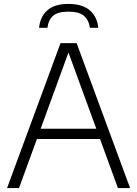

<svg xmlns="http://www.w3.org/2000/svg" viewBox="-20 -960 700 980"><path d="M16 0 289 -740H371L644 0H582L490.5 -250.5H168.5L77 0ZM187.5 -303H471.5L329.5 -692ZM179.5 -818Q184.5 -874 221.2 -907Q258 -940 329.5 -940Q401 -940 438.8 -906.8Q476.5 -873.5 481.5 -818H439Q433 -858.5 408.2 -879.5Q383.5 -900.5 329.5 -900.5Q275.5 -900.5 251.2 -879.5Q227 -858.5 222 -818Z"/></svg>

Font: Encode Sans Lt
Style: Regular
Weight: 300
Designer: Multiple Designers
Foundry: Impallari Type
Version: Version 3.002; ttfautohint (v1.8.3) -l 8 -r 50 -G 200 -x 14 